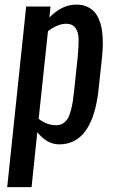

<svg xmlns="http://www.w3.org/2000/svg" viewBox="-20 -606 483 817"><path d="M10.7 190.4 91.3 -578.1H194.8L190.4 -531.7Q243.2 -586.4 305.7 -586.4Q330.6 -586.4 349.9 -577.9Q369.1 -569.3 381.1 -556.2Q393.1 -543 401.1 -523.4Q409.2 -503.9 412.6 -484.9Q416 -465.8 417 -442.9Q417.5 -429.7 417.5 -418.5Q417 -410.2 417 -402.8Q416 -385.7 414.6 -367.2L399.9 -229.5Q375 8.3 231.9 8.3Q180.2 8.3 138.7 -43.5L114.3 190.4ZM220.2 -73.2Q236.8 -73.2 249 -81.5Q261.2 -89.8 268.6 -102.1Q275.9 -114.3 281.7 -136.5Q287.6 -158.7 290.3 -178.2Q293 -197.8 296.4 -229L311 -367.2Q314.5 -406.2 314.5 -437Q314.5 -467.8 301.5 -486.3Q288.6 -504.9 261.7 -504.9Q226.1 -504.9 184.1 -473.6L144.5 -100.6Q178.2 -73.2 220.2 -73.2Z"/></svg>

Font: Oswald
Style: Regular
Weight: 400
Designer: Vernon Adams
Foundry: Vernon Adams
Version: 3.0; ttfautohint (v0.94.23-7a4d-dirty) -l 8 -r 50 -G 200 -x 